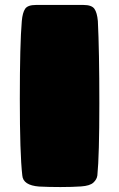

<svg xmlns="http://www.w3.org/2000/svg" viewBox="-20 -751 481 775"><path d="M125 -731H317Q350 -731 361 -715.5Q372 -700 375 -666Q381 -546 381 -334.5Q381 -123 373 -43Q371 -27 357 -14Q343 -1 307.5 1.5Q272 4 224 4Q176 4 138 2Q73 -3 70 -43Q60 -130 60 -351.5Q60 -573 68 -666Q71 -700 81.5 -715.5Q92 -731 125 -731Z"/></svg>

Font: Chango
Style: Regular
Weight: 400
Designer: Manuel Lupez
Foundry: Fontstage
Version: Version 1.001